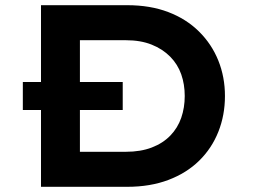

<svg xmlns="http://www.w3.org/2000/svg" viewBox="-20 -720 977 740"><path d="M68 -296V-404H453V-296ZM138 0V-700H470Q559 -700 628.5 -673.5Q698 -647 747 -598.5Q796 -550 821.5 -486.5Q847 -423 847 -350Q847 -276 821.5 -212Q796 -148 747.5 -100.5Q699 -53 629 -26.5Q559 0 470 0ZM288 -109 272 -135H465Q522 -135 565 -151.5Q608 -168 636.5 -197.5Q665 -227 678.5 -266Q692 -305 692 -350Q692 -395 678.5 -433.5Q665 -472 636 -501.5Q607 -531 564.5 -548Q522 -565 465 -565H269L288 -589Z"/></svg>

Font: Lexend Giga SemiBold
Style: Regular
Weight: 600
Designer: Bonnie Shaver-Troup, Thomas Jockin
Foundry: Lexend
Version: Version 1.007